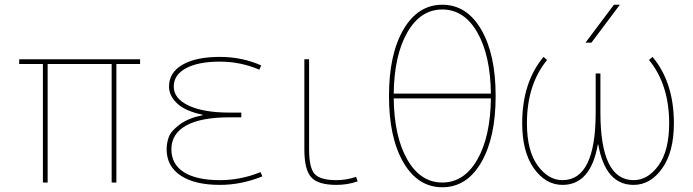

<svg xmlns="http://www.w3.org/2000/svg" viewBox="-20 -770 2924 810"><path d="M471 -500V0H451V-500H181V0H161V-500H61V-520H571V-500Z M835 -284V-286Q762 -301 727.5 -333.5Q693 -366 693 -405Q693 -464 750 -497Q807 -530 908 -530Q1001 -530 1082 -494L1074 -476Q995 -510 908 -510Q816 -510 764.5 -482Q713 -454 713 -405Q713 -354 776 -324.5Q839 -295 948 -295H998V-275H948Q828 -275 765.5 -240.5Q703 -206 703 -140Q703 -77 756 -43.5Q809 -10 908 -10Q996 -10 1079 -44L1087 -26Q998 10 908 10Q801 10 742 -29.5Q683 -69 683 -140Q683 -168 692.5 -193Q702 -218 738.5 -245Q775 -272 835 -284Z M1284 -520V-140Q1284 -60 1308.5 -35Q1333 -10 1399 -10Q1442 -10 1482 -24L1489 -5Q1447 10 1399 10Q1322 10 1293 -22Q1264 -54 1264 -140V-520Z M1682 -645.5Q1743 -750 1846 -750Q1949 -750 2010 -645.5Q2071 -541 2071 -365Q2071 -189 2010 -84.5Q1949 20 1846 20Q1743 20 1682 -84.5Q1621 -189 1621 -365Q1621 -541 1682 -645.5ZM1641 -355Q1643 -193 1698.5 -96.5Q1754 0 1846 0Q1938 0 1993.5 -96.5Q2049 -193 2051 -355ZM1641 -375H2051Q2049 -537 1993.5 -633.5Q1938 -730 1846 -730Q1754 -730 1698.5 -633.5Q1643 -537 1641 -375Z M2823 -250Q2823 -129 2773.5 -59.5Q2724 10 2653 10Q2534 10 2504 -160H2502Q2472 10 2353 10Q2282 10 2232.5 -59.5Q2183 -129 2183 -250Q2183 -422 2273 -530L2288 -517Q2203 -413 2203 -250Q2203 -134 2248 -72Q2293 -10 2353 -10Q2493 -10 2493 -295V-460H2513V-295Q2513 -10 2653 -10Q2713 -10 2758 -72Q2803 -134 2803 -250Q2803 -413 2718 -517L2733 -530Q2823 -422 2823 -250ZM2475 -590H2450L2570 -750H2595Z"/></svg>

Font: M PLUS 1p Thin
Style: Regular
Weight: 250
Version: Version 1.062